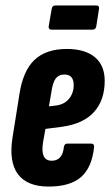

<svg xmlns="http://www.w3.org/2000/svg" viewBox="-20 -680 405 706"><path d="M159 6Q80 6 46 -39.5Q12 -85 26 -174L51 -331Q64 -419 106.5 -459.5Q149 -500 226 -500Q292 -500 328.5 -470Q365 -440 365 -383Q365 -312 326 -268.5Q287 -225 209 -214L147 -206L138 -155Q128 -89 170 -89Q210 -89 215 -140Q217 -152 228 -152H315Q327 -152 326 -139Q318 -64 278 -29Q238 6 159 6ZM160 -289 186 -292Q217 -296 234 -317Q251 -338 251 -367Q251 -406 217 -406Q196 -406 185 -391.5Q174 -377 169 -342ZM169 -571Q158 -571 159 -583L170 -647Q172 -660 184 -660H334Q346 -660 344 -647L334 -583Q332 -571 320 -571Z"/></svg>

Font: Sofia Sans Extra Condensed ExtraBold
Style: Italic
Weight: 800
Italic angle: -9°
Designer: Botio Nikoltchev, Ani Petrova
Foundry: lettersoup
Version: Version 4.101; ttfautohint (v1.8.4.7-5d5b)